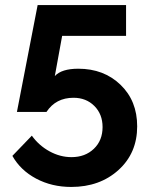

<svg xmlns="http://www.w3.org/2000/svg" viewBox="-20 -591 594 760"><path d="M262 149Q185 149 123 116Q61 83 29 26L106 -54Q134 -15 176 8Q218 31 263 31Q317 31 351.5 -2Q386 -35 386 -88Q386 -139 353.5 -171.5Q321 -204 271 -204Q201 -204 164 -148H47L129 -571H479V-449H226L197 -290Q224 -319 290 -319Q391 -319 457 -255.5Q523 -192 523 -91Q523 15 449 82Q375 149 262 149Z"/></svg>

Font: Raleway-v4020
Style: Bold
Weight: 700
Designer: Matt McInerney, Pablo Impallari, Rodrigo Fuenzalida
Foundry: Matt McInerney, Pablo Impallari, Rodrigo Fuenzalida
Version: Version 4.020;PS 004.020;hotconv 1.0.88;makeotf.lib2.5.64775